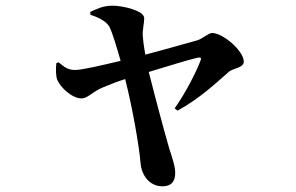

<svg xmlns="http://www.w3.org/2000/svg" viewBox="-20 -596 1040 675"><path d="M186 -377 178 -374C176 -354 176 -330 181 -316C192 -289 233 -250 267 -250C288 -250 303 -272 340 -288C357 -295 388 -308 420 -318C446 -216 468 -89 474 -25C477 22 507 59 551 59C582 59 596 43 596 11C596 -13 582 -52 575 -74C559 -129 529 -240 503 -343C572 -364 643 -386 674 -393C685 -395 689 -393 685 -383C671 -346 635 -273 594 -215L604 -207C682 -249 746 -310 785 -344C799 -356 837 -357 837 -379C837 -418 763 -480 726 -480C713 -480 695 -462 676 -455C651 -448 560 -422 491 -404C486 -430 483 -455 482 -468C480 -489 487 -513 487 -532C487 -559 411 -576 376 -576C342 -576 321 -565 297 -554L298 -544C329 -534 355 -520 365 -501C376 -479 390 -431 404 -382C339 -367 270 -350 244 -350C216 -350 204 -363 186 -377Z"/></svg>

Font: Noto Serif JP
Style: Bold
Weight: 700
Designer: Ryoko NISHIZUKA 西塚涼子 (kana & ideographs); Frank Grießhammer (Latin, Greek & Cyrillic); Wenlong ZHANG 张文龙 (bopomofo); San
Foundry: Adobe
Version: Version 2.001;hotconv 1.1.0;makeotfexe 2.6.0